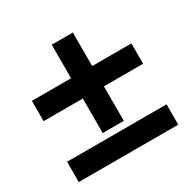

<svg xmlns="http://www.w3.org/2000/svg" viewBox="-132 -692 813 819"><g transform="rotate(-30 275.0 -282.5)"><path d="M520 0H30V-100H520ZM223 -130V-300H30V-400H223V-565H327V-400H520V-300H327V-130Z"/></g></svg>

Font: Source Serif Pro Black
Style: Regular
Weight: 900
Designer: Frank Grießhammer
Foundry: Adobe Systems Incorporated
Version: Version 3.001;hotconv 1.0.111;makeotfexe 2.5.65597